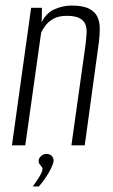

<svg xmlns="http://www.w3.org/2000/svg" viewBox="-20 -523 407 691"><path d="M23 0 92 -495H131L130 -443Q146 -476 176 -489.5Q206 -503 237 -503Q278 -503 300 -492Q322 -481 330.5 -462.5Q339 -444 339 -420.5Q339 -397 336 -372L285 0H237L288 -363Q290 -382 291.5 -400.5Q293 -419 288 -433.5Q283 -448 267.5 -457Q252 -466 220 -466Q191 -466 172.5 -455.5Q154 -445 143.5 -431Q133 -417 128 -405L71 0ZM98 148Q115 125 124 109Q133 93 133 85Q133 80 129.5 76.5Q126 73 122.5 68Q119 63 119 54Q120 46 128 38.5Q136 31 147 31Q159 31 166 38Q173 45 173 56Q172 66 164 82.5Q156 99 144.5 116Q133 133 120 148Z"/></svg>

Font: Alumni Sans Thin Light
Style: Italic
Weight: 300
Italic angle: -8°
Version: Version 1.016